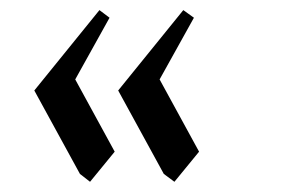

<svg xmlns="http://www.w3.org/2000/svg" viewBox="-20 -477 567 380"><path d="M47.9 -297.9 176.8 -457 196.8 -441.9 128.9 -319.8 207 -176.8 158.2 -117.2 138.2 -132.8ZM213.9 -297.9 342.8 -457 363.8 -441.9 295.9 -319.8 374 -176.8 325.2 -117.2 304.2 -132.8Z"/></svg>

Font: Dehuti
Style: Book
Weight: 400
Version: Version 1.2